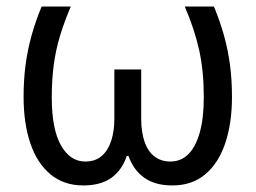

<svg xmlns="http://www.w3.org/2000/svg" viewBox="-20 -556 780 586"><path d="M633 -536Q652 -490 664 -446.5Q676 -403 682 -357.5Q688 -312 688 -260Q688 -180 667.5 -119Q647 -58 606.5 -24Q566 10 506 10Q454 10 421 -13Q388 -36 372 -80H367Q352 -36 319.5 -13Q287 10 234 10Q175 10 134 -24Q93 -58 72.5 -119Q52 -180 52 -260Q52 -312 58 -357.5Q64 -403 76 -446.5Q88 -490 107 -536H196Q176 -489 163 -446Q150 -403 144 -357.5Q138 -312 138 -259Q138 -162 166 -112.5Q194 -63 240 -63Q271 -63 290.5 -80Q310 -97 319.5 -126.5Q329 -156 329 -193V-344H411V-193Q411 -152 421.5 -122.5Q432 -93 452 -78Q472 -63 500 -63Q532 -63 554.5 -85Q577 -107 589.5 -151Q602 -195 602 -259Q602 -339 588 -402.5Q574 -466 544 -536Z"/></svg>

Font: Noto Sans Display
Style: Regular
Weight: 400
Designer: Monotype Design Team
Foundry: Monotype Imaging Inc.
Version: Version 2.003